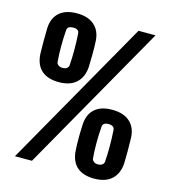

<svg xmlns="http://www.w3.org/2000/svg" viewBox="-118 -901 895 1003"><g transform="rotate(15 329.5 -399.5)"><path d="M175 -433Q115 -433 81.5 -462Q48 -491 44 -549Q43 -575 43 -616.5Q43 -658 44 -691Q47 -746 80.5 -775.5Q114 -805 175 -805Q235 -805 269 -775Q303 -745 306 -691Q308 -658 307.5 -616.5Q307 -575 306 -549Q302 -494 268.5 -463.5Q235 -433 175 -433ZM54 0 508 -800H600L146 0ZM175 -510Q190 -510 198 -516.5Q206 -523 207 -532Q210 -570 210 -616Q210 -662 207 -706Q206 -716 198.5 -722Q191 -728 175 -728Q144 -728 142 -706Q135 -612 142 -532Q143 -524 151.5 -517Q160 -510 175 -510ZM483 6Q424 6 390.5 -23Q357 -52 353 -110Q351 -136 351 -177.5Q351 -219 353 -252Q356 -307 389 -336.5Q422 -366 483 -366Q544 -366 578 -336Q612 -306 615 -252Q616 -219 616 -177.5Q616 -136 615 -110Q611 -55 577.5 -24.5Q544 6 483 6ZM483 -71Q498 -71 506.5 -77.5Q515 -84 516 -93Q519 -131 519 -177Q519 -223 516 -267Q515 -277 507 -283Q499 -289 483 -289Q453 -289 451 -267Q444 -173 451 -93Q452 -85 460.5 -78Q469 -71 483 -71Z"/></g></svg>

Font: Big Shoulders Text ExtraBold
Style: Regular
Weight: 800
Designer: Patric King
Foundry: XO Type Co
Version: Version 1.000; ttfautohint (v1.8.2)